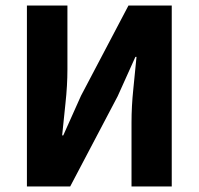

<svg xmlns="http://www.w3.org/2000/svg" viewBox="-20 -672 716 692"><path d="M77 0V-652H223V-422Q223 -364 216 -300Q209 -236 204 -184H208L272 -327L443 -652H599V0H454V-231Q454 -289 460.5 -351Q467 -413 472 -467H468L404 -325L233 0Z"/></svg>

Font: Giro Regular
Style: Bold
Weight: 700
Designer: Paul D. Hunt
Foundry: Adobe Systems Incorporated
Version: Version 1.000;PS 1.0;hotconv 1.0.88;makeotf.lib2.5.647800